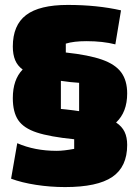

<svg xmlns="http://www.w3.org/2000/svg" viewBox="-20 -638 561 779"><path d="M496 -50Q496 39 435.5 80Q375 121 244 121Q184 121 126 112Q68 103 25 87L50 -57Q121 -26 210 -26Q238 -26 281 -34V-73Q182 -83 129 -100.5Q76 -118 54 -150.5Q32 -183 32 -240Q32 -315 72 -356Q51 -371 41.5 -394Q32 -417 32 -449Q32 -536 86 -577Q140 -618 255 -618Q374 -618 471 -596L448 -458Q397 -471 331 -471Q279 -471 247 -461V-425Q340 -415 394 -396Q448 -377 472 -344Q496 -311 496 -259Q496 -183 451 -141Q475 -125 485.5 -103Q496 -81 496 -50ZM247 -194Q283 -190 301 -187V-302Q267 -304 227 -310V-196Z"/></svg>

Font: Changa ExtraBold
Style: Regular
Weight: 800
Designer: Eduardo Rodriguez Tunni
Foundry: Eduardo Rodriguez Tunni
Version: Version 2.002; ttfautohint (v1.5) -l 8 -r 50 -G 220 -x 14 -H